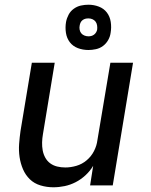

<svg xmlns="http://www.w3.org/2000/svg" viewBox="-20 -786 640 814"><path d="M206 8Q178 8 151.5 0Q125 -8 106.5 -26Q88 -44 77.5 -68.5Q67 -93 63 -120Q59 -147 61 -175Q63 -203 67 -231L115 -520H212L162 -217Q159 -200 158.5 -182.5Q158 -165 161 -148.5Q164 -132 172 -117.5Q180 -103 193 -93.5Q206 -84 222.5 -80Q239 -76 257 -76Q280 -76 304 -83Q328 -90 347.5 -106.5Q367 -123 378.5 -145.5Q390 -168 393 -192L448 -520H544L458 0H362L375 -83Q362 -61 342.5 -43Q323 -25 300.5 -13.5Q278 -2 254 3Q230 8 206 8ZM355 -574Q331 -574 310 -582Q289 -590 276 -607Q263 -624 259.5 -647Q256 -670 260 -693Q263 -709 271 -724Q279 -739 293 -749Q307 -759 323 -762.5Q339 -766 355 -766Q378 -766 399 -758Q420 -750 433 -733Q446 -716 449.5 -693Q453 -670 449 -647Q447 -631 438.5 -616Q430 -601 416.5 -591Q403 -581 386.5 -577.5Q370 -574 355 -574ZM355 -632Q361 -632 367 -633.5Q373 -635 378.5 -639Q384 -643 387.5 -649Q391 -655 392 -661Q393 -670 391.5 -679Q390 -688 385 -694.5Q380 -701 372 -704.5Q364 -708 355 -708Q348 -708 342 -706.5Q336 -705 330.5 -701Q325 -697 322 -691Q319 -685 318 -679Q316 -670 317.5 -661Q319 -652 324 -645.5Q329 -639 337.5 -635.5Q346 -632 355 -632Z"/></svg>

Font: Iosevka SS04 Md Ex Obl
Style: Regular
Weight: 500
Width: 7
Italic angle: -9°
Monospace: yes
Designer: Belleve Invis
Foundry: Belleve Invis
Version: Version 19.0.0; ttfautohint (v1.8.4)